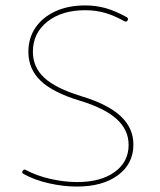

<svg xmlns="http://www.w3.org/2000/svg" viewBox="-20 -686 588 707"><path d="M449.7 -610.8Q445.3 -603.5 438 -607.9Q399.4 -629.4 365.5 -638.9Q331.5 -648.4 293.9 -648.4Q207.5 -648.4 154.3 -606.2Q101.1 -564 101.1 -495.6Q101.1 -438.5 143.1 -399.7Q185.1 -360.8 277.3 -332.5Q376.5 -302.7 423.8 -258.8Q471.2 -214.8 471.2 -153.8Q471.2 -83 414.6 -41Q357.9 1 262.7 1Q213.4 1 160.4 -11Q107.4 -22.9 66.9 -45.4Q58.6 -49.8 63.5 -56.6Q68.4 -64.5 75.2 -60.1Q113.8 -39.1 165.3 -27.3Q216.8 -15.6 264.2 -15.6Q351.1 -15.6 402.3 -52.7Q453.6 -89.8 453.6 -152.3Q453.6 -208 409.2 -248Q364.7 -288.1 272 -315.9Q175.3 -345.2 129.9 -388.4Q84.5 -431.6 84.5 -495.1Q84.5 -545.9 110.8 -584.5Q137.2 -623 184.3 -644.5Q231.4 -666 293.5 -666Q334 -666 369.9 -655.8Q405.8 -645.5 446.8 -622.6Q454.1 -618.2 449.7 -610.8Z"/></svg>

Font: Mikhak-DS1-FD Thin
Style: Regular
Weight: 100
Designer: Amin Abedi
Version: Version 3.2